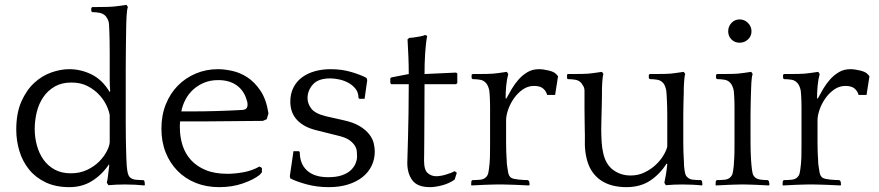

<svg xmlns="http://www.w3.org/2000/svg" viewBox="-20 -760 3620 791"><path d="M420 -7Q423 -18 425.5 -40Q428 -62 430 -79L429 -83Q401 -41 360 -15Q319 11 266 11Q209 11 167.5 -9Q126 -29 99.5 -62Q73 -95 60 -137.5Q47 -180 47 -226Q47 -294 68 -341.5Q89 -389 121 -418.5Q153 -448 191.5 -461.5Q230 -475 265 -475Q313 -475 357 -453.5Q401 -432 432 -381L434 -385Q432 -408 432 -429.5Q432 -451 432 -474Q432 -515 432 -543.5Q432 -572 431.5 -593Q431 -614 430.5 -630Q430 -646 429 -662Q428 -673 423.5 -681Q419 -689 416 -693Q406 -704 391 -707Q376 -710 360 -710L356 -714V-727L360 -731H378Q395 -731 421 -731.5Q447 -732 466 -735L501 -740L507 -731Q505 -727 503.5 -716.5Q502 -706 501.5 -694Q501 -682 500.5 -671Q500 -660 500 -654Q500 -638 499.5 -624Q499 -610 499 -591Q499 -572 498.5 -545Q498 -518 498 -476V-258Q498 -216 498.5 -189Q499 -162 499.5 -143Q500 -124 500.5 -110Q501 -96 502 -78Q504 -55 507 -44.5Q510 -34 516 -29Q525 -21 540 -19.5Q555 -18 571 -18L575 -14L577 0L575 4Q557 2 536.5 1Q516 0 495 0Q458 0 427 3ZM123 -228Q123 -194 132 -161Q141 -128 159 -102.5Q177 -77 205 -61.5Q233 -46 272 -46Q309 -46 338.5 -60Q368 -74 388 -94Q408 -114 419.5 -136Q431 -158 432 -174V-285Q430 -301 419.5 -324Q409 -347 389.5 -368.5Q370 -390 341.5 -405Q313 -420 274 -420Q234 -420 205.5 -403.5Q177 -387 158.5 -360Q140 -333 131.5 -298.5Q123 -264 123 -228Z M1079 -269 1063 -262Q1009 -262 952 -261Q895 -260 840 -260H722Q721 -253 721 -246.5Q721 -240 721 -234Q721 -196 732 -161.5Q743 -127 766.5 -101Q790 -75 827 -59.5Q864 -44 917 -44Q948 -44 983.5 -50.5Q1019 -57 1049 -74L1059 -68V-50L1049 -39Q1025 -20 981 -4.5Q937 11 883 11Q830 11 786.5 -6.5Q743 -24 711.5 -56Q680 -88 662.5 -132Q645 -176 645 -230Q645 -285 663 -330Q681 -375 712.5 -407Q744 -439 786.5 -457Q829 -475 878 -475Q904 -475 936.5 -468Q969 -461 999 -441.5Q1029 -422 1053 -386.5Q1077 -351 1086 -293ZM879 -430Q847 -430 821.5 -419.5Q796 -409 776.5 -391.5Q757 -374 744.5 -350.5Q732 -327 727 -301H766Q820 -301 871 -302.5Q922 -304 978 -307Q991 -308 995.5 -314Q1000 -320 1000 -328Q1000 -334 999 -339Q998 -344 996 -349Q985 -387 955 -408.5Q925 -430 879 -430Z M1394 -265Q1436 -256 1461.5 -240.5Q1487 -225 1501 -207Q1515 -189 1519.5 -170.5Q1524 -152 1524 -136Q1524 -104 1511 -77Q1498 -50 1473.5 -30.5Q1449 -11 1414 0Q1379 11 1335 11Q1286 11 1243.5 -0.5Q1201 -12 1176 -25L1174 -34L1189 -137H1212L1215 -133Q1215 -85 1245 -57.5Q1275 -30 1332 -30Q1366 -30 1389 -38Q1412 -46 1425.5 -59Q1439 -72 1445 -87Q1451 -102 1451 -116Q1451 -125 1450 -136.5Q1449 -148 1442 -159.5Q1435 -171 1421 -181.5Q1407 -192 1381 -199L1285 -223Q1252 -231 1231 -244Q1210 -257 1198 -272.5Q1186 -288 1181 -305.5Q1176 -323 1176 -341Q1176 -374 1189 -399.5Q1202 -425 1224.5 -441.5Q1247 -458 1277 -466.5Q1307 -475 1342 -475Q1389 -475 1428.5 -463Q1468 -451 1490 -439L1493 -430L1482 -353H1461L1457 -356Q1457 -379 1444.5 -394.5Q1432 -410 1414 -419.5Q1396 -429 1376 -433Q1356 -437 1341 -437Q1291 -437 1269 -412Q1247 -387 1247 -356Q1247 -333 1262.5 -312.5Q1278 -292 1323 -281Z M1859 -413H1729Q1729 -348 1728.5 -293Q1728 -238 1728 -196.5Q1728 -155 1727.5 -130Q1727 -105 1727 -99Q1727 -60 1742 -47Q1757 -34 1777 -34Q1794 -34 1816.5 -40.5Q1839 -47 1853 -55L1862 -48L1853 -20Q1830 -4 1801.5 3.5Q1773 11 1751 11Q1700 11 1679 -17Q1658 -45 1658 -89Q1658 -98 1659 -126Q1660 -154 1661 -196Q1662 -238 1663 -293Q1664 -348 1664 -413H1592L1588 -418V-437L1592 -441L1664 -455Q1664 -490 1662.5 -526.5Q1661 -563 1659 -598L1666 -604L1680 -605Q1688 -606 1706 -609Q1724 -612 1731 -616L1740 -612Q1737 -598 1735 -579.5Q1733 -561 1731.5 -540Q1730 -519 1729.5 -497Q1729 -475 1729 -455L1859 -461L1864 -457V-418Z M2066 -354Q2076 -373 2088.5 -394Q2101 -415 2117 -433Q2133 -451 2153.5 -463Q2174 -475 2200 -475Q2218 -475 2240.5 -469.5Q2263 -464 2271 -455L2279 -446L2267 -369H2234Q2231 -383 2218.5 -394.5Q2206 -406 2180 -406Q2155 -406 2134 -391.5Q2113 -377 2097.5 -355Q2082 -333 2073.5 -308.5Q2065 -284 2065 -264V-175Q2065 -153 2065.5 -139.5Q2066 -126 2066.5 -116.5Q2067 -107 2067.5 -100.5Q2068 -94 2068 -87L2069 -78Q2071 -63 2073.5 -49.5Q2076 -36 2084 -29Q2089 -25 2098.5 -23Q2108 -21 2118.5 -20Q2129 -19 2139 -18.5Q2149 -18 2155 -18L2160 -13L2162 0L2160 4Q2153 4 2137.5 3Q2122 2 2105 1.5Q2088 1 2072.5 0.5Q2057 0 2050 0H2026Q2019 0 2004.5 0.5Q1990 1 1974 1.5Q1958 2 1943.5 3Q1929 4 1922 4L1921 0L1922 -14L1926 -18Q1942 -18 1957.5 -19.5Q1973 -21 1981 -29Q1989 -36 1991.5 -47Q1994 -58 1996 -78L1997 -87Q1998 -97 1998.5 -112Q1999 -127 1999 -163V-286Q1999 -307 1999 -321.5Q1999 -336 1998.5 -347Q1998 -358 1997.5 -367Q1997 -376 1996 -386Q1994 -397 1990 -405.5Q1986 -414 1983 -417Q1973 -429 1958 -431.5Q1943 -434 1927 -434L1923 -438V-452L1927 -455H1945Q1962 -455 1988 -455.5Q2014 -456 2033 -459L2068 -464L2074 -455Q2068 -434 2065.5 -407Q2063 -380 2063 -355Z M2726 -86Q2700 -44 2659.5 -16.5Q2619 11 2560 11Q2531 11 2504.5 4.5Q2478 -2 2455.5 -17Q2433 -32 2417 -57Q2401 -82 2394 -120Q2389 -146 2389.5 -174.5Q2390 -203 2389 -232Q2389 -245 2388.5 -267.5Q2388 -290 2388 -313.5Q2388 -337 2388 -357Q2388 -377 2388 -386Q2388 -397 2383 -405.5Q2378 -414 2375 -418Q2365 -429 2350 -431.5Q2335 -434 2319 -434L2316 -438V-452L2319 -455H2337Q2354 -455 2380 -455.5Q2406 -456 2425 -459L2460 -464L2466 -455Q2464 -451 2463 -440.5Q2462 -430 2461 -418Q2460 -406 2460 -395Q2460 -384 2460 -378Q2460 -361 2459.5 -340.5Q2459 -320 2458.5 -299Q2458 -278 2457.5 -259Q2457 -240 2457 -227Q2457 -205 2458.5 -177.5Q2460 -150 2465 -130Q2475 -83 2506 -60Q2537 -37 2578 -37Q2609 -37 2635 -49.5Q2661 -62 2680.5 -80Q2700 -98 2712.5 -118.5Q2725 -139 2729 -156V-286Q2729 -307 2728.5 -321.5Q2728 -336 2727.5 -347Q2727 -358 2726.5 -367Q2726 -376 2725 -386Q2723 -397 2719.5 -405.5Q2716 -414 2713 -417Q2703 -429 2688 -431.5Q2673 -434 2657 -434L2653 -438V-452L2657 -455H2675Q2692 -455 2718 -455.5Q2744 -456 2762 -459L2797 -464L2803 -455Q2801 -451 2800 -440.5Q2799 -430 2798 -418Q2797 -406 2797 -395Q2797 -384 2797 -378Q2797 -370 2796.5 -363Q2796 -356 2796 -346Q2796 -336 2795.5 -322.5Q2795 -309 2795 -287V-175Q2795 -153 2795.5 -139Q2796 -125 2796.5 -115Q2797 -105 2797.5 -96.5Q2798 -88 2798 -78Q2800 -55 2803 -44.5Q2806 -34 2813 -29Q2821 -21 2836.5 -19.5Q2852 -18 2868 -18L2872 -14L2874 0L2872 4Q2854 2 2833 1Q2812 0 2792 0Q2754 0 2723 3L2717 -7Q2720 -20 2723.5 -41Q2727 -62 2729 -84Z M3148 4Q3141 4 3127 3Q3113 2 3097 1.5Q3081 1 3067 0.5Q3053 0 3046 0H3032Q3025 0 3010.5 0.5Q2996 1 2980.5 1.5Q2965 2 2950.5 3Q2936 4 2929 4L2928 0L2929 -14L2933 -18Q2949 -18 2964.5 -19.5Q2980 -21 2988 -29Q2996 -36 2998.5 -47Q3001 -58 3003 -78Q3004 -94 3005 -110.5Q3006 -127 3006 -163V-286Q3006 -307 3006 -321.5Q3006 -336 3005.5 -347Q3005 -358 3004.5 -367Q3004 -376 3003 -386Q3001 -397 2997 -405.5Q2993 -414 2990 -417Q2980 -429 2965 -431.5Q2950 -434 2934 -434L2930 -438V-452L2934 -455H2952Q2969 -455 2995 -455.5Q3021 -456 3040 -459L3075 -464L3081 -455Q3079 -451 3077.5 -441Q3076 -431 3075.5 -419.5Q3075 -408 3074.5 -397Q3074 -386 3074 -380Q3074 -372 3073.5 -364.5Q3073 -357 3073 -347Q3073 -337 3072.5 -323Q3072 -309 3072 -287V-175Q3072 -153 3072.5 -139Q3073 -125 3073.5 -115Q3074 -105 3074.5 -96.5Q3075 -88 3076 -78Q3078 -57 3080.5 -46.5Q3083 -36 3091 -29Q3099 -22 3113.5 -20Q3128 -18 3143 -18L3148 -13L3150 0ZM2980 -631Q2980 -651 2993.5 -665.5Q3007 -680 3027 -680Q3047 -680 3061.5 -665.5Q3076 -651 3076 -631Q3076 -611 3061.5 -597.5Q3047 -584 3027 -584Q3007 -584 2993.5 -597.5Q2980 -611 2980 -631Z M3349 -354Q3359 -373 3371.5 -394Q3384 -415 3400 -433Q3416 -451 3436.5 -463Q3457 -475 3483 -475Q3501 -475 3523.5 -469.5Q3546 -464 3554 -455L3562 -446L3550 -369H3517Q3514 -383 3501.5 -394.5Q3489 -406 3463 -406Q3438 -406 3417 -391.5Q3396 -377 3380.5 -355Q3365 -333 3356.5 -308.5Q3348 -284 3348 -264V-175Q3348 -153 3348.5 -139.5Q3349 -126 3349.5 -116.5Q3350 -107 3350.5 -100.5Q3351 -94 3351 -87L3352 -78Q3354 -63 3356.5 -49.5Q3359 -36 3367 -29Q3372 -25 3381.5 -23Q3391 -21 3401.5 -20Q3412 -19 3422 -18.5Q3432 -18 3438 -18L3443 -13L3445 0L3443 4Q3436 4 3420.5 3Q3405 2 3388 1.5Q3371 1 3355.5 0.5Q3340 0 3333 0H3309Q3302 0 3287.5 0.5Q3273 1 3257 1.5Q3241 2 3226.5 3Q3212 4 3205 4L3204 0L3205 -14L3209 -18Q3225 -18 3240.5 -19.5Q3256 -21 3264 -29Q3272 -36 3274.5 -47Q3277 -58 3279 -78L3280 -87Q3281 -97 3281.5 -112Q3282 -127 3282 -163V-286Q3282 -307 3282 -321.5Q3282 -336 3281.5 -347Q3281 -358 3280.5 -367Q3280 -376 3279 -386Q3277 -397 3273 -405.5Q3269 -414 3266 -417Q3256 -429 3241 -431.5Q3226 -434 3210 -434L3206 -438V-452L3210 -455H3228Q3245 -455 3271 -455.5Q3297 -456 3316 -459L3351 -464L3357 -455Q3351 -434 3348.5 -407Q3346 -380 3346 -355Z"/></svg>

Font: Quattrocento
Style: Regular
Weight: 400
Designer: Pablo Impallari
Foundry: Pablo Impallari, Igino Marini, Branda Gallo
Version: Version 2.000